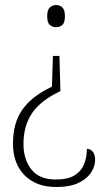

<svg xmlns="http://www.w3.org/2000/svg" viewBox="-20 -560 444 769"><path d="M218 -336 222 -195Q143 -158 108.5 -107Q74 -56 74 17Q74 79 106 119Q138 159 203 159Q252 159 279 142Q306 125 317 97Q328 69 328 36Q342 36 351.5 47.5Q361 59 361 81Q361 104 346 129Q331 154 296.5 171.5Q262 189 205 189Q125 189 78.5 142Q32 95 32 15Q32 -68 70 -121.5Q108 -175 188 -213L192 -336ZM205 -540Q219 -540 229.5 -530.5Q240 -521 240 -495Q240 -469 229.5 -460Q219 -451 205 -451Q191 -451 180 -460Q169 -469 169 -495Q169 -521 180 -530.5Q191 -540 205 -540Z"/></svg>

Font: Noto Serif Tamil SemiCondensed ExtraLight
Style: Regular
Weight: 200
Width: 4
Designer: Indian Type Foundry, Tom Grace, and the Monotype Design Team
Foundry: Monotype Imaging Inc.
Version: Version 2.004; ttfautohint (v1.8.4.7-5d5b)